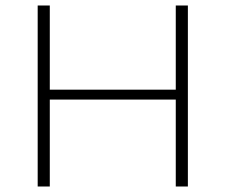

<svg xmlns="http://www.w3.org/2000/svg" viewBox="-20 -678 820 698"><path d="M663 -658V0H619V-316H161V0H117V-658H161V-352H619V-658Z"/></svg>

Font: Ysabeau SC Light
Style: Regular
Weight: 300
Designer: Christian Thalmann (Catharsis Fonts)
Version: Version 0.003